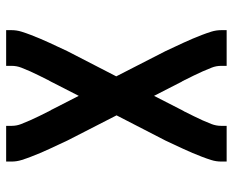

<svg xmlns="http://www.w3.org/2000/svg" viewBox="-88 -472 775 640"><g transform="rotate(90 300.0 -152.5)"><path d="M81 215V197Q81 180 86 164Q91 148 97 132.5Q103 117 109.5 101.5Q116 86 123 71Q130 56 137 41Q144 26 151 11L235 -152L151 -316Q144 -331 137 -346Q130 -361 123 -376Q116 -391 109.5 -406.5Q103 -422 97 -437.5Q91 -453 86 -469Q81 -485 81 -502V-520H200V-502Q200 -485 206 -470Q212 -455 218.5 -440Q225 -425 232.5 -410Q240 -395 247 -381Q247 -380 247 -380Q247 -380 247 -380L248 -379Q248 -379 248 -379Q248 -379 248 -379Q248 -379 248 -379Q248 -379 248 -379Q249 -377 250 -375Q251 -373 252 -371L253 -370Q253 -370 253 -370Q253 -370 253 -370Q254 -368 255 -366Q256 -364 257 -362L300 -278L343 -362Q344 -364 345 -366Q346 -368 347 -370Q348 -372 349.5 -374.5Q351 -377 352 -379Q352 -379 352 -379Q352 -379 352 -379Q352 -379 352 -379Q352 -379 352 -379L353 -380V-381Q360 -395 367.5 -410Q375 -425 381.5 -439.5Q388 -454 394 -469.5Q400 -485 400 -502V-520H519V-502Q519 -485 514 -469Q509 -453 503 -437.5Q497 -422 490.5 -406.5Q484 -391 477 -376Q470 -361 463 -346Q456 -331 449 -316L365 -153L449 11Q456 26 463 41Q470 56 477 71Q484 86 490.5 101.5Q497 117 503 132.5Q509 148 514 164Q519 180 519 197V215H400V197Q400 180 394 165Q388 150 381.5 135Q375 120 367.5 105Q360 90 353 76Q353 75 353 75Q353 75 353 75L352 74Q352 74 352 74Q352 74 352 74Q352 74 352 74Q352 74 352 74Q351 72 350 70Q349 68 348 66L347 65Q347 65 347 65Q347 65 347 65Q346 63 345 61Q344 59 343 57L300 -27L257 57Q256 59 255 61Q254 63 253 65Q252 67 250.5 69.5Q249 72 248 74Q248 74 248 74Q248 74 248 74Q248 74 248 74Q248 74 248 74L247 75V76Q240 90 232.5 105Q225 120 218.5 134.5Q212 149 206 164.5Q200 180 200 197V215Z"/></g></svg>

Font: Zed Sans Extended
Style: Bold
Weight: 700
Width: 7
Designer: Belleve Invis
Foundry: Belleve Invis
Version: Version 1.0.0; ttfautohint (v1.8.4)